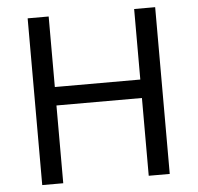

<svg xmlns="http://www.w3.org/2000/svg" viewBox="-51 -767 844 819"><g transform="rotate(-5 370.5 -357.0)"><path d="M643 0H553V-333H187V0H97V-714H187V-412H553V-714H643Z"/></g></svg>

Font: Noto Sans Glagolitic
Style: Regular
Weight: 400
Designer: Monotype Design Team
Foundry: Monotype Imaging Inc.
Version: Version 2.004; ttfautohint (v1.8.4.7-5d5b)